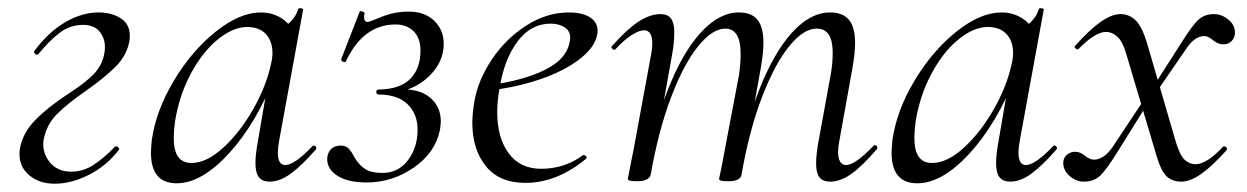

<svg xmlns="http://www.w3.org/2000/svg" viewBox="-20 -429 3006 463"><path d="M27 -57Q27 -66 28 -71Q35 -109 65.5 -140Q96 -171 145 -203Q190 -232 209 -253.5Q228 -275 232 -303Q233 -307 233 -316Q233 -337 220 -353Q207 -369 180 -369Q149 -369 124 -350Q99 -331 72 -298L70 -297Q67 -297 64 -300Q61 -303 62 -305Q96 -351 136.5 -375Q177 -399 218 -399Q249 -399 271 -385Q293 -371 293 -343Q293 -335 292 -330Q286 -296 260 -269.5Q234 -243 190 -212Q141 -178 116.5 -153Q92 -128 85 -91Q81 -62 99.5 -38.5Q118 -15 152 -15Q180 -15 205 -31Q230 -47 257 -75Q258 -76 260 -76Q263 -76 265.5 -73.5Q268 -71 267 -68Q237 -29 194.5 -7.5Q152 14 112 14Q75 14 51 -6Q27 -26 27 -57Z M344 -61Q344 -69 346 -91Q356 -162 399 -234Q442 -306 500 -352.5Q558 -399 609 -399Q640 -399 664 -381.5Q688 -364 691 -330L648 -357Q662 -359 678 -374Q694 -389 699 -407Q700 -410 706 -409Q712 -408 711 -406L653 -89Q650 -73 650 -61Q650 -31 668 -31Q690 -31 734 -77Q735 -78 737 -78Q740 -78 742 -74.5Q744 -71 742 -69Q708 -30 681.5 -10.5Q655 9 630 9Q613 9 604.5 -1.5Q596 -12 596 -36Q596 -56 602 -89L626 -229L643 -246Q598 -131 532 -59Q466 13 406 13Q344 13 344 -61ZM634 -277Q637 -289 637 -301Q637 -330 621 -347Q605 -364 575 -364Q540 -363 503.5 -332.5Q467 -302 439.5 -250Q412 -198 402 -136Q399 -114 399 -96Q399 -66 409.5 -51Q420 -36 442 -36Q478 -36 518.5 -73Q559 -110 591 -166.5Q623 -223 634 -277Z M966 -401Q1004 -401 1027 -379Q1050 -357 1050 -323Q1050 -281 1017 -247.5Q984 -214 932 -205L936 -213Q988 -217 1015.5 -195Q1043 -173 1043 -136Q1043 -130 1041 -116Q1030 -61 978 -25Q926 11 864 11Q819 11 794 -5Q769 -21 769 -45Q769 -59 777.5 -68.5Q786 -78 802 -78Q814 -78 821 -70.5Q828 -63 835 -49Q846 -31 860.5 -21.5Q875 -12 902 -12Q941 -12 964 -43Q987 -74 987 -116Q987 -154 963 -177.5Q939 -201 893 -201Q888 -201 887.5 -207Q887 -213 893 -213Q945 -214 969.5 -239Q994 -264 994 -307Q994 -337 977.5 -353.5Q961 -370 934 -370Q856 -370 814 -281Q814 -279 811 -279Q808 -279 805 -281.5Q802 -284 803 -287L847 -400Q847 -402 850 -402Q853 -402 856.5 -400Q860 -398 859 -396Q858 -393 858 -388Q858 -376 867 -376Q870 -376 900.5 -388.5Q931 -401 966 -401Z M1119 -133Q1119 -155 1124 -185Q1133 -236 1166 -285.5Q1199 -335 1248.5 -367Q1298 -399 1352 -399Q1388 -399 1406.5 -384.5Q1425 -370 1420 -345Q1414 -314 1376.5 -285.5Q1339 -257 1281.5 -237.5Q1224 -218 1160 -211L1162 -224Q1242 -235 1293 -260Q1344 -285 1353 -324Q1355 -334 1355 -338Q1355 -355 1341 -363.5Q1327 -372 1308 -372Q1260 -372 1228 -329Q1196 -286 1185 -218Q1179 -187 1179 -159Q1179 -97 1206.5 -59.5Q1234 -22 1285 -22Q1342 -22 1386 -55H1388Q1391 -55 1393.5 -52Q1396 -49 1393 -46Q1323 12 1247 12Q1184 12 1151.5 -28.5Q1119 -69 1119 -133Z M1948 -35Q1948 -56 1954 -89L1983 -248Q1988 -274 1988 -302Q1988 -331 1978.5 -345.5Q1969 -360 1949 -360Q1918 -360 1883.5 -318Q1849 -276 1818 -196Q1787 -116 1768 -7L1757 -8Q1776 -124 1811 -213Q1846 -302 1890 -350.5Q1934 -399 1982 -399Q2012 -399 2027 -381.5Q2042 -364 2042 -325Q2042 -302 2036 -267L2004 -89Q2001 -74 2001 -63Q2001 -47 2006 -39Q2011 -31 2020 -31Q2042 -31 2086 -77Q2088 -79 2090 -79Q2093 -79 2095 -75.5Q2097 -72 2094 -69Q2060 -29 2033.5 -10Q2007 9 1982 9Q1964 9 1956 -1.5Q1948 -12 1948 -35ZM1494 2Q1494 1 1502 -39L1508 -69L1550 -297Q1553 -312 1553 -324Q1553 -356 1533 -356Q1521 -356 1502.5 -344Q1484 -332 1464 -310Q1463 -309 1461 -309Q1458 -309 1455.5 -312.5Q1453 -316 1456 -318Q1490 -357 1518.5 -376Q1547 -395 1573 -395Q1590 -395 1598 -384.5Q1606 -374 1606 -351Q1606 -325 1601 -299L1549 -7Q1544 8 1517 8Q1503 8 1498.5 6.5Q1494 5 1494 2ZM1714 2 1719 -21 1729 -74 1762 -248Q1766 -275 1766 -299Q1766 -360 1729 -360Q1698 -360 1663.5 -317.5Q1629 -275 1598.5 -195Q1568 -115 1549 -7L1536 -8Q1556 -124 1590.5 -212.5Q1625 -301 1669.5 -350Q1714 -399 1762 -399Q1792 -399 1806.5 -381.5Q1821 -364 1821 -326Q1821 -302 1815 -267L1768 -7Q1767 0 1759 4Q1751 8 1737 8Q1723 8 1718.5 6.5Q1714 5 1714 2Z M2130 -61Q2130 -69 2132 -91Q2142 -162 2185 -234Q2228 -306 2286 -352.5Q2344 -399 2395 -399Q2426 -399 2450 -381.5Q2474 -364 2477 -330L2434 -357Q2448 -359 2464 -374Q2480 -389 2485 -407Q2486 -410 2492 -409Q2498 -408 2497 -406L2439 -89Q2436 -73 2436 -61Q2436 -31 2454 -31Q2476 -31 2520 -77Q2521 -78 2523 -78Q2526 -78 2528 -74.5Q2530 -71 2528 -69Q2494 -30 2467.5 -10.5Q2441 9 2416 9Q2399 9 2390.5 -1.5Q2382 -12 2382 -36Q2382 -56 2388 -89L2412 -229L2429 -246Q2384 -131 2318 -59Q2252 13 2192 13Q2130 13 2130 -61ZM2420 -277Q2423 -289 2423 -301Q2423 -330 2407 -347Q2391 -364 2361 -364Q2326 -363 2289.5 -332.5Q2253 -302 2225.5 -250Q2198 -198 2188 -136Q2185 -114 2185 -96Q2185 -66 2195.5 -51Q2206 -36 2228 -36Q2264 -36 2304.5 -73Q2345 -110 2377 -166.5Q2409 -223 2420 -277Z M2769 -53 2698 -292Q2688 -328 2675 -340Q2662 -352 2647 -352Q2621 -352 2581 -311Q2580 -310 2578 -310Q2575 -310 2572.5 -313.5Q2570 -317 2573 -319Q2608 -358 2634.5 -376.5Q2661 -395 2682 -395Q2703 -395 2718.5 -380Q2734 -365 2746 -325L2816 -85Q2826 -53 2837.5 -43Q2849 -33 2863 -33Q2890 -33 2929 -75Q2930 -76 2932 -76Q2936 -76 2938 -72.5Q2940 -69 2938 -67Q2903 -28 2876.5 -9.5Q2850 9 2829 9Q2807 9 2793.5 -3.5Q2780 -16 2769 -53ZM2544 -36Q2544 -48 2552.5 -55.5Q2561 -63 2573 -63Q2585 -63 2597 -53Q2608 -44 2618 -44Q2641 -44 2662 -73L2743 -195L2751 -185L2675 -63Q2647 -18 2632 -4.5Q2617 9 2594 9Q2575 9 2559.5 -4.5Q2544 -18 2544 -36ZM2747 -198 2827 -323Q2855 -368 2870 -381.5Q2885 -395 2907 -395Q2926 -395 2942 -382Q2958 -369 2958 -351Q2958 -338 2950 -330Q2942 -322 2930 -322Q2917 -322 2904 -333Q2893 -342 2884 -342Q2861 -342 2841 -312L2755 -187Z"/></svg>

Font: Cormorant Garamond
Style: Italic
Weight: 400
Italic angle: -10°
Designer: Christian Thalmann (Catharsis Fonts)
Foundry: Catharsis Fonts
Version: Version 4.000